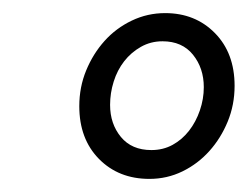

<svg xmlns="http://www.w3.org/2000/svg" viewBox="-20 -705 378 293"><path d="M208 -432Q161 -432 131 -462.5Q101 -493 101 -543Q101 -572 111.5 -597.5Q122 -623 139.5 -642.5Q157 -662 181 -673.5Q205 -685 232 -685Q278 -685 308 -654.5Q338 -624 338 -574Q338 -545 327.5 -519.5Q317 -494 299.5 -474.5Q282 -455 258.5 -443.5Q235 -432 208 -432ZM211 -476Q229 -476 243.5 -484Q258 -492 268.5 -505.5Q279 -519 285 -536.5Q291 -554 291 -572Q291 -601 274.5 -621.5Q258 -642 228 -642Q210 -642 195 -633.5Q180 -625 169.5 -611.5Q159 -598 153.5 -580.5Q148 -563 148 -545Q148 -516 164.5 -496Q181 -476 211 -476Z"/></svg>

Font: TypoPRO Source Sans Pro
Style: Italic
Weight: 400
Italic angle: -11°
Designer: Paul D. Hunt
Foundry: Adobe Systems Incorporated
Version: Version 1.075;PS 2.000;hotconv 1.0.86;makeotf.lib2.5.63406